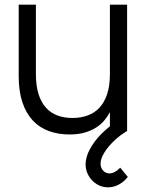

<svg xmlns="http://www.w3.org/2000/svg" viewBox="-20 -560 634 821"><path d="M441.5 241Q415.5 241 393.8 227.5Q372 214 359 191.5Q346 169 346 143.5Q346 112 364.2 78Q382.5 44 413.5 12.5Q430.5 -4.5 450 -20V-80.5Q440.5 -62.5 426.2 -45.2Q412 -28 391.2 -14.8Q370.5 -1.5 342.5 6.8Q314.5 15 277.5 15Q228.5 15 188.5 0.2Q148.5 -14.5 120 -45Q91.5 -75.5 75.8 -122.5Q60 -169.5 60 -233.5V-540H133.5V-243.5Q133.5 -193.5 144.8 -157.8Q156 -122 176.8 -99.2Q197.5 -76.5 226.2 -66Q255 -55.5 290 -55.5Q324.5 -55.5 354 -66Q383.5 -76.5 404.8 -99Q426 -121.5 438 -157.2Q450 -193 450 -243.5V-540H523.5V0Q492.5 18.5 466.8 43.2Q441 68 425.5 93.5Q410 119 410 139.5Q410 158 421.2 169.8Q432.5 181.5 448 181.5Q459 181.5 471.2 175Q483.5 168.5 494 157L526.5 196.5Q509.5 218 487.5 229.5Q465.5 241 441.5 241Z"/></svg>

Font: Vela Sans
Style: Regular
Weight: 400
Designer: Principal design: Mikhail Sharanda - project Manrope.
Design modification: Ravid Balaliev
Foundry: Mikhail Sharanda
Version: Version 1.001